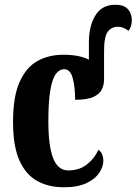

<svg xmlns="http://www.w3.org/2000/svg" viewBox="-20 -780 576 810"><path d="M249 10Q185 10 137 -16.5Q89 -43 62 -103Q35 -163 35 -266Q35 -374 63.5 -436Q92 -498 139.5 -523.5Q187 -549 246 -549Q283 -549 310 -543.5Q337 -538 355 -528V-602Q355 -670 382.5 -715Q410 -760 467 -760Q502 -760 519 -742Q536 -724 536 -695Q536 -666 522 -650Q513 -657 502 -662Q491 -667 477 -667Q450 -667 434.5 -646Q419 -625 419 -565V-444Q419 -423 410 -403.5Q401 -384 375 -371.5Q349 -359 297 -359Q297 -411 287 -449.5Q277 -488 251 -488Q231 -488 216 -468.5Q201 -449 192.5 -400.5Q184 -352 184 -267Q184 -165 204 -113Q224 -61 269 -61Q315 -61 347.5 -87Q380 -113 395 -148Q407 -140 411.5 -127.5Q416 -115 416 -102Q416 -78 399.5 -52Q383 -26 346 -8Q309 10 249 10Z"/></svg>

Font: Noto Serif ExtraCondensed ExtraBold
Style: Regular
Weight: 800
Width: 2
Designer: Monotype Design Team
Foundry: Monotype Imaging Inc.
Version: Version 2.013; ttfautohint (v1.8.4.7-5d5b)